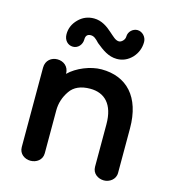

<svg xmlns="http://www.w3.org/2000/svg" viewBox="-106 -775 788 878"><g transform="rotate(15 288.0 -336.0)"><path d="M379 -536C407 -536 431 -547 451 -568C470 -589 480 -614 480 -643C480 -667 460 -688 437 -688C416 -688 395 -670 395 -646C395 -630 379 -616 368 -616C351 -616 338 -631 318 -648C297 -667 268 -688 232 -688C203 -688 179 -678 159 -658C138 -637 128 -613 128 -586C128 -558 146 -538 171 -538C195 -538 213 -559 213 -584C213 -601 221 -610 237 -610C252 -610 262 -601 278 -584C309 -559 339 -536 379 -536ZM466 16C491 16 520 -2 520 -34V-245C520 -394 444 -472 325 -472C273 -472 209 -446 173 -410C173 -446 146 -464 118 -464C91 -464 64 -446 64 -410V-34C64 -2 91 16 118 16C146 16 173 -2 173 -34V-237C173 -271 183 -302 203 -331C222 -359 254 -373 298 -373C366 -373 411 -330 411 -235V-34C411 -2 438 16 466 16Z"/></g></svg>

Font: Dongle
Style: Regular
Weight: 400
Designer: Yanghee Ryu
Foundry: Yanghee Ryu
Version: Version 2.000